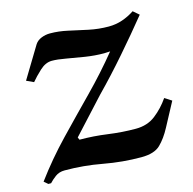

<svg xmlns="http://www.w3.org/2000/svg" viewBox="-83 -574 674 670"><g transform="rotate(-15 253.5 -239.0)"><path d="M452 -492 473 -474Q426 -416 373 -355Q320 -294 267 -240L153 -116L157 -107Q207 -107 257.5 -100Q308 -93 357 -93Q399 -93 428.5 -116Q458 -139 480 -171L505 -155L459 -69Q441 -35 419 -13.5Q397 8 350 8Q282 8 214.5 -4.5Q147 -17 79 -17Q59 -17 45 -6.5Q31 4 22 14H12L-2 2Q49 -67 108.5 -129Q168 -191 228 -252Q288 -313 340 -377Q335 -377 329 -376.5Q323 -376 318 -376Q285 -376 250 -381.5Q215 -387 185 -392.5Q155 -398 135 -398Q112 -398 91 -378.5Q70 -359 56 -342L30 -354L99 -468Q107 -480 122 -486Q137 -492 153 -492Q185 -492 218 -484.5Q251 -477 286.5 -469.5Q322 -462 358 -462Q384 -462 407.5 -470Q431 -478 452 -492Z"/></g></svg>

Font: Aref Ruqaa Ink
Style: Bold
Weight: 700
Designer: Abdullah Aref
Version: Version 1.005